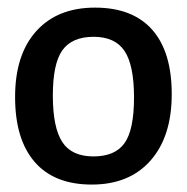

<svg xmlns="http://www.w3.org/2000/svg" viewBox="-20 -477 490 504"><path d="M229.4 -457Q328 -457 379.4 -399.1Q430.8 -341.1 430.8 -229.9Q430.8 -118.7 375.2 -55.6Q319.6 7.5 221 7.5Q122.4 7.5 71 -51.9Q19.6 -111.2 19.6 -222.4Q19.6 -333.6 75.2 -395.3Q130.8 -457 229.4 -457ZM225.7 -380.4Q169.2 -380.4 143.9 -345.3Q118.7 -310.3 118.7 -226.2Q118.7 -142.1 143.5 -104.2Q168.2 -66.4 225.2 -66.4Q282.2 -66.4 307 -101.4Q331.8 -136.4 331.8 -221Q331.8 -305.6 307 -343Q282.2 -380.4 225.7 -380.4Z"/></svg>

Font: Gurajada
Style: Regular
Weight: 400
Designer: Purushoth Kumar Guthula
Foundry: SiliconAndhra, USA.
Version: Version 1.0.3; ttfautohint (v1.2.42-39fb)